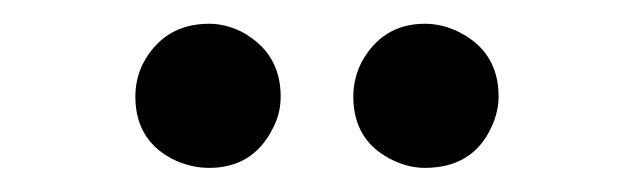

<svg xmlns="http://www.w3.org/2000/svg" viewBox="-20 -637 528 160"><path d="M213.9 -556.6Q213.9 -592.8 181.6 -610.4Q168 -617.2 154.3 -617.2Q116.2 -617.2 98.6 -583Q92.8 -570.3 92.8 -556.6Q92.8 -518.6 127 -502.9Q140.6 -497.1 154.3 -497.1Q190.4 -497.1 207 -529.3Q213.9 -542 213.9 -556.6ZM395.5 -556.6Q395.5 -593.8 362.3 -610.4Q348.6 -617.2 334 -617.2Q298.8 -617.2 281.2 -585Q274.4 -571.3 274.4 -556.6Q274.4 -518.6 308.6 -502.9Q321.3 -497.1 334 -497.1Q374 -497.1 389.6 -531.2Q395.5 -543.9 395.5 -556.6Z"/></svg>

Font: Abhaya Libre
Style: Bold
Weight: 700
Designer: Pushpananda Ekanayake, Sol Matas, Pathum Egodawatta
Foundry: Mooniak
Version: Version 1.050 ; ttfautohint (v1.6)